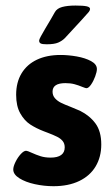

<svg xmlns="http://www.w3.org/2000/svg" viewBox="-20 -657 398 685"><path d="M27.3 0ZM27.3 -52.2Q27.3 -63 35.2 -79.1Q43 -95.2 54 -107.2Q64.9 -119.1 73.2 -119.1Q77.6 -119.1 92.3 -112.3Q109.4 -104.5 125 -99.6Q140.6 -94.7 160.6 -94.7Q185.5 -94.7 198.2 -104Q210.9 -113.3 210.9 -131.3Q210.9 -145 203.4 -154.1Q195.8 -163.1 184.1 -168.9Q172.4 -174.8 150.9 -183.1L136.7 -188.5Q108.9 -199.2 87.9 -212.9Q66.9 -226.6 52.2 -252.7Q37.6 -278.8 37.6 -318.8Q37.6 -363.3 56.9 -395.3Q76.2 -427.2 111.8 -444.1Q147.5 -460.9 195.8 -460.9Q223.6 -460.9 253.9 -455.6Q284.2 -450.2 304.9 -439Q325.7 -427.7 325.7 -410.6Q325.7 -400.9 319.6 -384.3Q313.5 -367.7 304.7 -355Q295.9 -342.3 288.1 -342.3Q285.6 -342.3 274.4 -346.7Q259.3 -353 245.4 -356.7Q231.4 -360.4 213.4 -360.4Q167.5 -360.4 167.5 -330.1Q167.5 -316.4 176 -306.6Q184.6 -296.9 197.3 -290.5Q210 -284.2 232.9 -275.4Q259.3 -264.6 265.6 -261.7Q299.8 -244.6 320.6 -216.6Q341.3 -188.5 341.3 -141.6Q341.3 -97.2 321.3 -63.5Q301.3 -29.8 262.7 -11.2Q224.1 7.3 170.9 7.3Q137.2 7.3 104 0Q70.8 -7.3 49.1 -21Q27.3 -34.7 27.3 -52.2ZM119.6 -512.2Q119.6 -516.1 125.7 -527.3Q131.8 -538.6 141.6 -555.2Q163.1 -590.8 175.8 -613.8Q183.1 -627 201.9 -632.1Q220.7 -637.2 249.5 -637.2Q276.9 -637.2 289.1 -634.5Q301.3 -631.8 301.3 -625Q301.3 -620.1 296.9 -614.5Q292.5 -608.9 270.5 -585L211.4 -521Q201.7 -511.2 187.7 -505.1Q173.8 -499 146.5 -499Q130.9 -499 125.2 -502Q119.6 -504.9 119.6 -512.2Z"/></svg>

Font: Jaldi
Style: Bold
Weight: 400
Designer: Pablo Cosgaya and Nicolas Silva
Foundry: Omnibus-Type
Version: Version 1.007